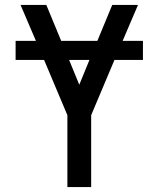

<svg xmlns="http://www.w3.org/2000/svg" viewBox="-20 -755 640 775"><path d="M252 0V-290L158 -513H43V-590H125L63 -735H167L227 -590H373L433 -735H537L475 -590H557V-513H442L348 -290V0ZM300 -413 341 -513H259Z"/></svg>

Font: Iosevka SS04 Medium Extended
Style: Regular
Weight: 500
Width: 7
Monospace: yes
Designer: Belleve Invis
Foundry: Belleve Invis
Version: Version 19.0.0; ttfautohint (v1.8.4)